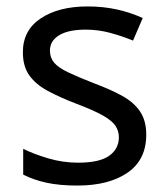

<svg xmlns="http://www.w3.org/2000/svg" viewBox="-20 -566 519 596"><path d="M434 -148Q434 -70 376 -30Q318 10 220 10Q164 10 123.5 1Q83 -8 52 -24V-104Q84 -88 129.5 -74.5Q175 -61 222 -61Q289 -61 319 -82.5Q349 -104 349 -140Q349 -160 338 -176Q327 -192 298.5 -208Q270 -224 217 -244Q165 -264 128 -284Q91 -304 71 -332Q51 -360 51 -404Q51 -472 106.5 -509Q162 -546 252 -546Q301 -546 343.5 -536.5Q386 -527 423 -510L393 -440Q359 -454 322 -464Q285 -474 246 -474Q192 -474 163.5 -456.5Q135 -439 135 -409Q135 -387 148 -371.5Q161 -356 191.5 -341.5Q222 -327 273 -307Q324 -288 360 -268Q396 -248 415 -219.5Q434 -191 434 -148Z"/></svg>

Font: Noto Sans Tifinagh Tawellemmet
Style: Regular
Weight: 400
Designer: JamraPatel
Foundry: JamraPatel LLC
Version: Version 2.006; ttfautohint (v1.8.4.7-5d5b)